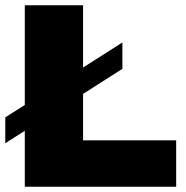

<svg xmlns="http://www.w3.org/2000/svg" viewBox="-20 -708 707 728"><path d="M74 -212 0 -165V-263L74 -310V-688H295V-452L444 -547V-447L295 -352V-176H648V0H74Z"/></svg>

Font: Archivo Black
Style: Regular
Weight: 400
Designer: Hector Gatti
Foundry: Omnibus-Type
Version: Version 1.101; ttfautohint (v1.8)